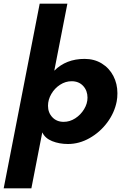

<svg xmlns="http://www.w3.org/2000/svg" viewBox="-75 -770 710 1040"><path d="M140 -750H290L219 -387Q283 -451 383 -451Q436 -451 476.5 -426Q517 -401 539 -358.5Q561 -316 561 -265Q561 -240 557 -220Q545 -159 506 -106.5Q467 -54 410.5 -22Q354 10 293 10Q246 10 207.5 -5.5Q169 -21 154 -53L95 250H-55ZM270 -110Q303 -110 332.5 -129Q362 -148 380.5 -178.5Q399 -209 399 -241Q399 -279 375.5 -304.5Q352 -330 313 -330Q280 -330 250.5 -311Q221 -292 203 -261Q185 -230 185 -197Q185 -160 208.5 -135Q232 -110 270 -110Z"/></svg>

Font: Teachers
Style: Bold Italic
Weight: 700
Designer: Alfredo Marco Pradil & Chank Diesel
Version: Version 0.009